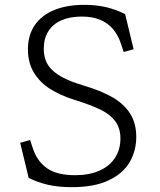

<svg xmlns="http://www.w3.org/2000/svg" viewBox="-20 -762 660 794"><path d="M98.5 -26.5 63.5 -171.5 104.5 -183 115.5 -149.5Q133.5 -94.5 174.8 -66Q216 -37.5 290 -37.5Q349.5 -37.5 391.8 -56.5Q434 -75.5 456 -109.8Q478 -144 478 -189Q478 -231.5 457.2 -259.8Q436.5 -288 398.8 -307Q361 -326 298 -346L287 -349.5Q229.5 -367.5 187.2 -394.2Q145 -421 120.2 -461.8Q95.5 -502.5 95.5 -558Q95.5 -617 124 -658.2Q152.5 -699.5 205 -720.8Q257.5 -742 328.5 -742Q380.5 -742 422.2 -731.5Q464 -721 497.5 -703.5L532.5 -558.5L491.5 -547L480.5 -580.5Q468.5 -616.5 447.5 -641.5Q426.5 -666.5 394.5 -680Q362.5 -693.5 318.5 -693.5Q269 -693.5 233.5 -677.8Q198 -662 179.5 -632Q161 -602 161 -559.5Q161 -526.5 174 -501.2Q187 -476 217 -455.2Q247 -434.5 298 -417Q297.5 -417.5 325 -408.5Q397.5 -387 445 -359.8Q492.5 -332.5 518 -292.5Q543.5 -252.5 543.5 -196Q543.5 -139.5 516.8 -92.5Q490 -45.5 430.5 -16.8Q371 12 277.5 12Q218.5 12 175.5 1.5Q132.5 -9 98.5 -26.5Z"/></svg>

Font: Monaspace Xenon Var
Style: Regular
Weight: 400
Designer: Riley Cran and the Lettermatic Team
Version: Version 1.000 (Monaspace Xenon Var)